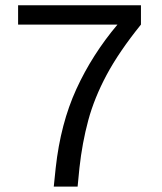

<svg xmlns="http://www.w3.org/2000/svg" viewBox="-20 -695 602 715"><path d="M47.4 -675.3H504.9V-603.5Q423.3 -502.4 377.2 -416.3Q331.1 -330.1 308.6 -246.6Q286.1 -163.1 275.9 -70.3L269 0H180.2L187.5 -70.3Q205.6 -234.9 264.4 -363.3Q323.2 -491.7 417.5 -603.5H47.4Z"/></svg>

Font: Robert Sans Medium
Style: Regular
Weight: 500
Designer: Christian Robertson (extended by Adam Twardoch)
Foundry: Google
Version: Version 12.135;April 2, 2019;FontCreator 11.5.0.2425 64-bit;